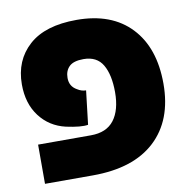

<svg xmlns="http://www.w3.org/2000/svg" viewBox="-72 -690 753 762"><g transform="rotate(-10 304.0 -309.5)"><path d="M49 0V-158H262Q325 -158 355.5 -198Q386 -238 386 -310Q386 -380 362.5 -420.5Q339 -461 285 -461Q245 -461 227.5 -444Q210 -427 210 -398Q210 -364 239 -348Q256 -337 274 -337L258 -201Q230 -196 170 -209Q105 -224 66 -275.5Q27 -327 27 -404Q27 -501 92.5 -560Q158 -619 285 -619Q426 -619 503.5 -537Q581 -455 581 -310Q581 -163 493.5 -81.5Q406 0 242 0Z"/></g></svg>

Font: Noto Sans Hebrew SemiCondensed Black
Style: Regular
Weight: 900
Width: 4
Designer: Ben Nathan
Foundry: Google LLC
Version: Version 3.001; ttfautohint (v1.8.4.7-5d5b)